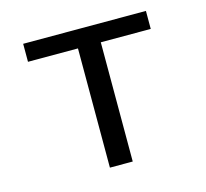

<svg xmlns="http://www.w3.org/2000/svg" viewBox="-83 -621 765 714"><g transform="rotate(-15 300.0 -264.0)"><path d="M63.5 -528.3H536.1V-459H343.8V0H255.9V-459H63.5Z"/></g></svg>

Font: Cousine
Style: Regular
Weight: 400
Monospace: yes
Designer: Steve Matteson
Foundry: Monotype Imaging Inc.
Version: Version 1.21